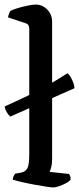

<svg xmlns="http://www.w3.org/2000/svg" viewBox="-23 -820 346 840"><path d="M22 -310Q13 -318 6 -330Q-1 -342 -3 -354Q47 -377 85.5 -395Q124 -413 155.5 -430Q187 -447 215 -464Q243 -481 273 -500Q285 -487 293.5 -468.5Q302 -450 303 -434ZM210 0Q202 0 178.5 -3.5Q155 -7 125.5 -12.5Q96 -18 70.5 -24Q45 -30 33 -34Q33 -42 36.5 -49Q40 -56 43 -60L70 -65Q87 -68 96 -82.5Q105 -97 105 -145V-694Q105 -702 102 -708.5Q99 -715 90 -718L12 -744Q14 -754 17 -761.5Q20 -769 22 -772Q33 -778 54.5 -784.5Q76 -791 98.5 -795.5Q121 -800 133 -800Q163 -800 184 -778Q205 -756 205 -725V-125Q205 -103 201 -88.5Q197 -74 194 -68L279 -59Q281 -56 283.5 -50.5Q286 -45 286 -35Q281 -27 266.5 -19Q252 -11 236 -5.5Q220 0 210 0Z"/></svg>

Font: Texturina 12pt Medium
Style: Regular
Weight: 500
Designer: Guillermo Torres Carreño
Foundry: Omnibus-Type
Version: Version 1.002